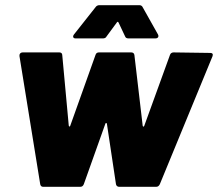

<svg xmlns="http://www.w3.org/2000/svg" viewBox="-20 -720 840 740"><path d="M271 -572H377C383 -572 388 -574 391 -580L430 -633C432 -637 435 -637 437 -633L462 -580C464 -574 469 -572 475 -572H579C589 -572 593 -579 589 -587L530 -692C528 -697 523 -700 518 -700H362C357 -700 351 -697 348 -692L265 -587C259 -579 262 -572 271 -572ZM146 0H289C296 0 300 -3 303 -10L386 -243C387 -247 391 -247 392 -243L427 -10C428 -4 433 0 439 0H582C589 0 593 -4 596 -10L799 -503C802 -511 799 -516 791 -516L649 -518C643 -518 637 -515 635 -508L536 -235C535 -231 531 -231 530 -235L498 -508C497 -515 492 -518 486 -518H361C355 -518 350 -515 348 -508L251 -236C250 -231 246 -231 245 -236L220 -507C220 -514 216 -518 209 -518H67C59 -518 54 -512 55 -504L135 -10C136 -4 140 0 146 0Z"/></svg>

Font: Barlow ExtraBold
Style: Italic
Weight: 800
Italic angle: -7°
Designer: Jeremy Tribby
Foundry: Tribby Type
Version: Version 1.422;hotconv 1.0.109;makeotfexe 2.5.65596